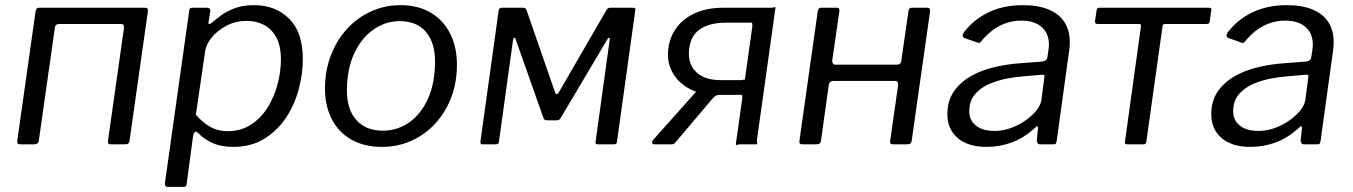

<svg xmlns="http://www.w3.org/2000/svg" viewBox="-20 -560 5248 745"><path d="M61 0Q52 0 49 -3Q46 -6 47 -14L118 -516Q120 -530 131 -530H544Q555 -530 554 -517L483 -17Q482 -7 478 -3.5Q474 0 464 0H412Q403 0 400.5 -3Q398 -6 399 -14L461 -451Q462 -459 459 -463Q456 -467 449 -467H211Q203 -467 198.5 -464Q194 -461 193 -453L131 -17Q130 0 112 0Z M629 165Q624 165 621.5 160.5Q619 156 620 150L714 -517Q715 -525 717.5 -527.5Q720 -530 730 -530H782Q789 -530 793 -526.5Q797 -523 796 -516L789 -473Q788 -467 792 -467Q796 -467 803 -473Q815 -483 836 -499Q857 -515 889 -527.5Q921 -540 966 -540Q1049 -540 1102 -487.5Q1155 -435 1155 -330Q1155 -272 1138.5 -211.5Q1122 -151 1088.5 -101.5Q1055 -52 1004.5 -21Q954 10 885 10Q837 10 803 -6Q769 -22 749 -44Q740 -52 735.5 -47.5Q731 -43 729 -31L704 155Q703 161 701 163Q699 165 693 165H629ZM864 -51Q915 -51 954 -76.5Q993 -102 1018.5 -143Q1044 -184 1057 -233Q1070 -282 1070 -329Q1070 -382 1052 -415Q1034 -448 1004 -463.5Q974 -479 937 -479Q895 -479 859.5 -460.5Q824 -442 801.5 -414.5Q779 -387 776 -361L740 -115Q766 -85 795.5 -68Q825 -51 864 -51Z M1462 10Q1394 10 1344 -18Q1294 -46 1267.5 -97.5Q1241 -149 1241 -216Q1241 -286 1264 -345.5Q1287 -405 1327 -448.5Q1367 -492 1420.5 -516Q1474 -540 1533 -540Q1602 -540 1651 -511Q1700 -482 1726.5 -430Q1753 -378 1753 -309Q1753 -217 1714 -144.5Q1675 -72 1609 -31Q1543 10 1462 10ZM1465 -53Q1523 -53 1569 -86Q1615 -119 1641.5 -179Q1668 -239 1668 -322Q1668 -395 1632.5 -436.5Q1597 -478 1531 -478Q1475 -478 1428 -444.5Q1381 -411 1353.5 -350.5Q1326 -290 1326 -208Q1326 -136 1362.5 -94.5Q1399 -53 1465 -53Z M1852 0Q1843 0 1844 -10L1915 -520Q1917 -530 1927 -530H2010Q2020 -530 2023 -521L2134 -201Q2136 -195 2140 -194.5Q2144 -194 2148 -201L2332 -519Q2335 -525 2339 -527.5Q2343 -530 2348 -530H2437Q2448 -530 2445 -520L2374 -10Q2373 0 2363 0H2299Q2289 0 2291 -10L2346 -408Q2347 -413 2343 -413Q2339 -413 2337 -408L2156 -103Q2151 -93 2140 -93H2103Q2091 -93 2088 -104L1981 -407Q1980 -414 1976 -413.5Q1972 -413 1971 -407L1916 -10Q1915 0 1904 0Z M2835 0 2860 -177Q2861 -184 2859.5 -188Q2858 -192 2862 -192H2754Q2713 -192 2678.5 -205Q2644 -218 2619.5 -240.5Q2595 -263 2582.5 -293Q2570 -323 2572 -356Q2574 -405 2599.5 -444.5Q2625 -484 2672.5 -507Q2720 -530 2788 -530H2974Q2981 -530 2984.5 -532Q2988 -534 2989 -530L2917 -16Q2917 -9 2918 -4.5Q2919 0 2915 0H2851Q2845 0 2840.5 2Q2836 4 2835 0ZM2521 0Q2512 0 2510.5 -5.5Q2509 -11 2515 -18L2706 -232L2777 -192Q2757 -193 2747 -180L2603 -10Q2599 -4 2595 -2Q2591 0 2585 0ZM2778 -249H2854Q2862 -249 2865.5 -251Q2869 -253 2870 -249L2899 -456Q2900 -463 2898.5 -467.5Q2897 -472 2901 -472H2797Q2730 -472 2692.5 -444Q2655 -416 2653 -355Q2652 -306 2684.5 -277.5Q2717 -249 2778 -249Z M3096 0Q3087 0 3084 -3Q3081 -6 3082 -14L3153 -516Q3155 -530 3166 -530H3227Q3239 -530 3237 -517L3209 -324Q3209 -318 3212 -313.5Q3215 -309 3221 -309H3459Q3467 -309 3471.5 -312.5Q3476 -316 3477 -323L3505 -516Q3506 -530 3518 -530H3579Q3590 -530 3589 -517L3518 -17Q3517 -7 3513 -3.5Q3509 0 3499 0H3447Q3438 0 3435.5 -3Q3433 -6 3434 -14L3465 -230Q3465 -238 3462.5 -242Q3460 -246 3453 -246H3214Q3208 -246 3203 -243Q3198 -240 3196 -232L3166 -17Q3165 -7 3161 -3.5Q3157 0 3147 0Z M3994 -62Q3953 -25 3906.5 -7.5Q3860 10 3808 10Q3736 10 3696 -24.5Q3656 -59 3656 -116Q3656 -169 3681.5 -205.5Q3707 -242 3749 -265.5Q3791 -289 3842.5 -300.5Q3894 -312 3944 -315L4023 -321Q4042 -323 4044 -338L4048 -365Q4049 -371 4049.5 -376Q4050 -381 4050 -387Q4050 -431 4021.5 -455.5Q3993 -480 3943 -480Q3899 -480 3859.5 -460Q3820 -440 3786 -398Q3783 -394 3780.5 -393.5Q3778 -393 3772 -395L3721 -413Q3717 -415 3715.5 -419Q3714 -423 3719 -433Q3755 -482 3813.5 -511Q3872 -540 3949 -540Q4010 -540 4050.5 -522.5Q4091 -505 4111 -473Q4131 -441 4131 -397Q4131 -390 4130.5 -382.5Q4130 -375 4129 -367L4080 -12Q4078 -4 4076 -2Q4074 0 4066 0H4016Q4009 0 4006 -4.5Q4003 -9 4003 -16L4008 -64Q4007 -77 3994 -62ZM4032 -257Q4034 -265 4031.5 -268Q4029 -271 4022 -270L3953 -264Q3923 -262 3886.5 -255Q3850 -248 3817 -233.5Q3784 -219 3762.5 -193.5Q3741 -168 3741 -128Q3741 -93 3767 -72.5Q3793 -52 3839 -52Q3873 -52 3904.5 -64Q3936 -76 3961 -94Q3987 -113 4003 -133.5Q4019 -154 4021 -173Z M4662 -467H4501Q4492 -467 4491 -459L4428 -10Q4427 0 4417 0H4353Q4343 0 4345 -10L4407 -457Q4408 -463 4406 -465Q4404 -467 4399 -467H4238Q4228 -467 4229 -478L4235 -520Q4236 -530 4246 -530H4671Q4682 -530 4680 -521L4674 -478Q4674 -467 4662 -467Z M5018 -62Q4977 -25 4930.5 -7.5Q4884 10 4832 10Q4760 10 4720 -24.5Q4680 -59 4680 -116Q4680 -169 4705.5 -205.5Q4731 -242 4773 -265.5Q4815 -289 4866.5 -300.5Q4918 -312 4968 -315L5047 -321Q5066 -323 5068 -338L5072 -365Q5073 -371 5073.5 -376Q5074 -381 5074 -387Q5074 -431 5045.5 -455.5Q5017 -480 4967 -480Q4923 -480 4883.5 -460Q4844 -440 4810 -398Q4807 -394 4804.5 -393.5Q4802 -393 4796 -395L4745 -413Q4741 -415 4739.5 -419Q4738 -423 4743 -433Q4779 -482 4837.5 -511Q4896 -540 4973 -540Q5034 -540 5074.5 -522.5Q5115 -505 5135 -473Q5155 -441 5155 -397Q5155 -390 5154.5 -382.5Q5154 -375 5153 -367L5104 -12Q5102 -4 5100 -2Q5098 0 5090 0H5040Q5033 0 5030 -4.5Q5027 -9 5027 -16L5032 -64Q5031 -77 5018 -62ZM5056 -257Q5058 -265 5055.5 -268Q5053 -271 5046 -270L4977 -264Q4947 -262 4910.5 -255Q4874 -248 4841 -233.5Q4808 -219 4786.5 -193.5Q4765 -168 4765 -128Q4765 -93 4791 -72.5Q4817 -52 4863 -52Q4897 -52 4928.5 -64Q4960 -76 4985 -94Q5011 -113 5027 -133.5Q5043 -154 5045 -173Z"/></svg>

Font: Libre Franklin
Style: Italic
Weight: 400
Italic angle: -8°
Designer: Pablo Impallari, Rodrigo Fuenzalida, Nhung Nguyen
Foundry: Impallari Type
Version: Version 3.000